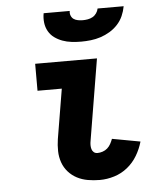

<svg xmlns="http://www.w3.org/2000/svg" viewBox="-54 -796 707 851"><g transform="rotate(-5 300.0 -371.0)"><path d="M356 8Q329 8 303 3.5Q277 -1 255 -12.5Q233 -24 216.5 -42.5Q200 -61 191.5 -85Q183 -109 182.5 -135.5Q182 -162 186 -188L223 -410H115V-530H390L330 -169Q328 -159 328 -149.5Q328 -140 330.5 -131.5Q333 -123 339.5 -117.5Q346 -112 356 -112Q367 -112 379 -116Q391 -120 400 -128Q409 -136 415 -147Q421 -158 425 -169L550 -146Q541 -114 523.5 -84.5Q506 -55 479.5 -33.5Q453 -12 420.5 -2Q388 8 356 8ZM327 -610Q306 -610 284.5 -612.5Q263 -615 244 -622Q225 -629 209 -640.5Q193 -652 183 -669.5Q173 -687 170.5 -708Q168 -729 172 -750H288Q286 -739 290 -729Q294 -719 302 -713.5Q310 -708 321 -706Q332 -704 342 -704Q353 -704 364.5 -706Q376 -708 386 -713.5Q396 -719 403 -729Q410 -739 412 -750H528Q524 -728 515 -707.5Q506 -687 490.5 -670Q475 -653 455 -641Q435 -629 413.5 -622Q392 -615 370 -612.5Q348 -610 327 -610Z"/></g></svg>

Font: Iosevka Curly Slab HvEx
Style: Italic
Weight: 900
Width: 7
Italic angle: -9°
Monospace: yes
Designer: Belleve Invis
Foundry: Belleve Invis
Version: Version 11.1.0; ttfautohint (v1.8.3)